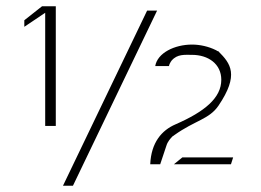

<svg xmlns="http://www.w3.org/2000/svg" viewBox="-20 -556 838 616"><path d="M125 -152H159V-536H115L58 -491V-470L125 -515ZM484 -522H452L182 40H214ZM514 -89C518 -102 527 -112 534 -119L536 -120L540 -123C606 -170 651 -173 681 -217C748 -316 720 -352 681 -391C680 -392 681 -391 680 -392H678L673 -395C649 -407 621 -413 596 -413C540 -413 485 -386 478 -344H522C523 -349 524 -351 528 -358L529 -359C529 -360 530 -361 531 -362C549 -383 573 -380 596 -380C648 -380 690 -351 690 -300C690 -242 637 -198 543 -157C499 -138 465 -99 462 -29H494ZM721 -29 728 -51H565L538 -29Z"/></svg>

Font: Charger Static
Style: 2
Weight: 1000
Designer: Jasper
Foundry: KineticPlasma Fonts/Cannot Into Space Fonts
Version: Version 1.1